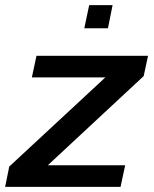

<svg xmlns="http://www.w3.org/2000/svg" viewBox="-21 -727 599 747"><path d="M-1 0 15 -79 389 -426H103L121 -510H555L538 -431L165 -84H466L448 0ZM307 -617 326 -707H417L399 -617Z"/></svg>

Font: Saira SemiExpanded Medium
Style: Italic
Weight: 500
Width: 6
Italic angle: -12°
Designer: Hector Gatti with collaboration of the Omnibus-Type team
Foundry: Omnibus-Type
Version: Version 1.101